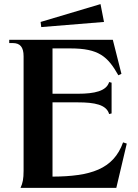

<svg xmlns="http://www.w3.org/2000/svg" viewBox="-20 -916 674 936"><path d="M80 0H547L598 -216L580 -222C533 -90 420 -56 236 -55V-417H360C441 -417 499 -406 512 -360L524 -363V-513L512 -516C499 -472 441 -459 360 -459H236V-680H323C461 -680 505 -641 557 -549L572 -556L530 -722H25V-706H43C78 -706 95 -686 95 -642V-84C95 -44 91 -24 80 0ZM487 -809 470 -896 178 -809 181 -784Z"/></svg>

Font: Sinistre
Style: Bold
Weight: 700
Designer: Jules Durand
Foundry: Collletttivo
Version: Version 69.420;Glyphs 3.2 (3217)